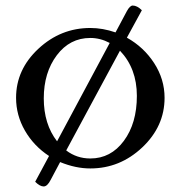

<svg xmlns="http://www.w3.org/2000/svg" viewBox="-20 -595 646 693"><path d="M574 -242Q574 -139 493.5 -63Q413 13 306 13Q253 13 197 -10L163 54Q151 78 137.5 78Q124 78 107 61L157 -32Q102 -68 70 -123.5Q38 -179 38 -242Q38 -344 118.5 -419Q199 -494 306 -494Q351 -494 397 -478L438 -555Q449 -575 459 -575Q475 -575 492 -558L438 -459Q499 -425 536.5 -367Q574 -309 574 -242ZM413 -412 219 -52Q257 -23 306 -23Q380 -23 427 -86.5Q474 -150 474 -249Q474 -348 413 -412ZM306 -458Q232 -458 185 -395.5Q138 -333 138 -240Q138 -147 186 -85L376 -440Q342 -458 306 -458Z"/></svg>

Font: Sedan SC
Style: Regular
Weight: 400
Designer: Sebastian Salazar
Foundry: Sebastian Salazar
Version: Version 1.001